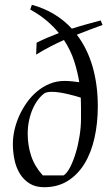

<svg xmlns="http://www.w3.org/2000/svg" viewBox="-20 -779 473 809"><path d="M412.1 -673.8Q385.7 -664.1 358.6 -654.1Q331.5 -644 303.7 -632.8Q347.7 -575.2 369.9 -498.8Q392.1 -422.4 392.1 -331.1Q392.1 -259.8 378.2 -197.8Q364.3 -135.7 336.2 -89.6Q308.1 -43.5 265.6 -16.8Q223.1 9.8 166 9.8Q129.9 9.8 105 -5.6Q80.1 -21 64.2 -46.4Q48.3 -71.8 41.3 -104.7Q34.2 -137.7 34.2 -172.9Q34.2 -200.7 41 -231.2Q47.9 -261.7 61 -291Q74.2 -320.3 93.3 -347.2Q112.3 -374 136.5 -394Q160.6 -414.1 189.5 -426Q218.3 -438 251.5 -438Q267.1 -438 283.9 -436.3Q300.8 -434.6 314 -432.6Q307.1 -475.6 292.7 -521Q278.3 -566.4 249.5 -610.4Q218.8 -596.7 189.5 -581.5Q160.2 -566.4 132.3 -548.8L134.3 -599.1Q156.7 -610.4 180.2 -620.4Q203.6 -630.4 228 -639.6Q205.6 -667.5 176 -692.4Q146.5 -717.3 107.4 -738.8L114.3 -758.8Q166 -744.6 208 -719.2Q250 -693.8 282.7 -658.2Q313 -668 343.3 -676.3Q373.5 -684.6 404.3 -692.9ZM321.3 -323.2Q321.3 -333 321 -344.2Q320.8 -355.5 320.3 -367.7Q311 -370.6 296.4 -374.8Q281.7 -378.9 264.9 -382.8Q248 -386.7 230.7 -389.4Q213.4 -392.1 198.2 -392.1Q189.9 -392.1 182.4 -390.9Q174.8 -389.6 169.4 -387.2Q155.8 -378.4 142.6 -361.8Q129.4 -345.2 119.1 -323Q108.9 -300.8 102.8 -273.2Q96.7 -245.6 96.7 -214.8Q96.7 -167 111.1 -122.8Q125.5 -78.6 160.2 -40H248Q262.7 -49.3 275.9 -75.2Q289.1 -101.1 299.3 -135.3Q309.6 -169.4 315.4 -207Q321.3 -244.6 321.3 -277.8Z"/></svg>

Font: Simonetta
Style: Italic
Weight: 400
Italic angle: -2°
Designer: Gayaneh Bagdasaryan
Foundry: BrownFox
Version: Version 1.001